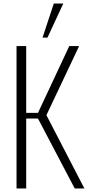

<svg xmlns="http://www.w3.org/2000/svg" viewBox="-20 -1072 509 1092"><path d="M74 0V-810H129V-430H196L374 -810H430L244 -417L460 0H405L196 -398H129V0ZM222 -858 286 -1052H340L250 -858Z"/></svg>

Font: Oswald ExtraLight
Style: Regular
Weight: 250
Designer: Vernon Adams
Foundry: Vernon Adams
Version: Version 4.100; ttfautohint (v1.8.1.43-b0c9)